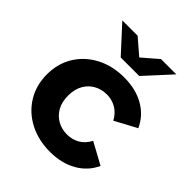

<svg xmlns="http://www.w3.org/2000/svg" viewBox="-210 -877 1011 1011"><g transform="rotate(45 295.5 -371.5)"><path d="M332 8Q245 8 177 -27.5Q109 -63 70.5 -126Q32 -189 32 -269Q32 -350 70.5 -412.5Q109 -475 177 -510.5Q245 -546 332 -546Q417 -546 480 -510.5Q543 -475 573 -409L452 -344Q431 -382 399.5 -400Q368 -418 331 -418Q291 -418 259 -400Q227 -382 208.5 -349Q190 -316 190 -269Q190 -222 208.5 -189Q227 -156 259 -138Q291 -120 331 -120Q368 -120 399.5 -137.5Q431 -155 452 -194L573 -128Q543 -63 480 -27.5Q417 8 332 8ZM244 -607 112 -751H226L364 -632H262L400 -751H514L382 -607Z"/></g></svg>

Font: MOST Montserrat
Style: Bold
Weight: 700
Designer: Julieta Ulanovsky
Foundry: Julieta Ulanovsky
Version: Version 8.000;March 11, 2024;FontCreator 15.0.0.2926 64-bit